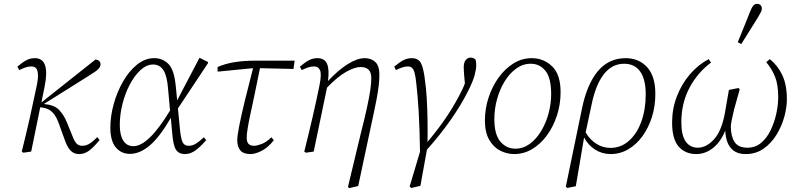

<svg xmlns="http://www.w3.org/2000/svg" viewBox="-20 -787 4128 997"><path d="M93 0Q117 -96 135 -176Q153 -256 169 -334Q179 -379 177 -402.5Q175 -426 166 -434Q157 -442 144 -442Q128 -442 113 -437Q98 -432 80 -423L70 -441Q99 -465 118.5 -475Q138 -485 161 -485Q241 -485 212 -339L195 -255L476 -478Q487 -477 494.5 -470.5Q502 -464 502 -453Q502 -441 491 -429Q480 -417 442 -394L208 -247L213 -246Q262 -242 287 -216Q312 -190 328 -150L356 -81Q367 -52 378 -41Q389 -30 407 -30Q430 -30 449.5 -44Q469 -58 485 -75L497 -60Q469 -25 444.5 -6Q420 13 391 13Q365 13 348 -3.5Q331 -20 318 -56L290 -133Q274 -182 253 -203.5Q232 -225 196 -229L189 -230L142 0L101 6Z M602 -138Q602 -86 620 -57Q638 -28 673 -28Q751 -28 863 -213L853 -323Q848 -392 829 -422Q810 -452 775 -452Q741 -452 710 -423.5Q679 -395 654.5 -349Q630 -303 616 -247.5Q602 -192 602 -138ZM655 12Q609 12 581 -22Q553 -56 553 -124Q553 -184 570.5 -247Q588 -310 619 -364Q650 -418 691.5 -451.5Q733 -485 781 -485Q825 -485 855 -454.5Q885 -424 893 -337L900 -266L1016 -487L1060 -465V-459L904 -224L914 -120Q919 -67 928.5 -48Q938 -29 962 -30Q980 -30 999.5 -42.5Q1019 -55 1038 -74L1051 -60Q1027 -31 999 -9Q971 13 941 13Q908 13 893.5 -10Q879 -33 874 -98L867 -175Q809 -75 757.5 -31.5Q706 12 655 12Z M1110 -415V-439Q1148 -456 1196.5 -464Q1245 -472 1306 -472H1510L1504 -429L1330 -433Q1302 -294 1281.5 -200Q1261 -106 1261 -73Q1261 -50 1270.5 -40Q1280 -30 1299 -30Q1314 -30 1339 -39.5Q1364 -49 1389 -74L1402 -59Q1372 -21 1339 -4Q1306 13 1281 13Q1244 13 1228 -6Q1212 -25 1212 -59Q1212 -82 1222.5 -135Q1233 -188 1251.5 -264.5Q1270 -341 1294 -433Z M1560 0Q1584 -96 1602.5 -176Q1621 -256 1637 -334Q1651 -399 1642.5 -420.5Q1634 -442 1611 -442Q1595 -442 1580 -437Q1565 -432 1547 -423L1537 -441Q1566 -465 1585.5 -475Q1605 -485 1628 -485Q1666 -485 1678.5 -455Q1691 -425 1683 -366Q1736 -423 1785.5 -454Q1835 -485 1874 -485Q1908 -485 1929 -465Q1950 -445 1950 -400Q1950 -374 1947 -345.5Q1944 -317 1935.5 -272Q1927 -227 1910 -149L1840 179L1793 190L1787 183L1853 -92Q1875 -178 1886.5 -232Q1898 -286 1903 -320.5Q1908 -355 1908 -382Q1908 -439 1853 -439Q1822 -439 1777.5 -414Q1733 -389 1678 -332L1609 0L1568 6Z M2116 189 2107 182 2161 1Q2159 -127 2154 -208.5Q2149 -290 2142 -351Q2138 -391 2132.5 -410Q2127 -429 2118.5 -435.5Q2110 -442 2098 -442Q2073 -442 2036 -423L2027 -441Q2056 -465 2076 -475Q2096 -485 2118 -485Q2153 -485 2166.5 -458Q2180 -431 2187 -368Q2193 -328 2196 -275Q2199 -222 2200 -164Q2201 -106 2200 -50Q2262 -124 2305 -189.5Q2348 -255 2380 -321Q2384 -329 2387.5 -337.5Q2391 -346 2394 -354L2391 -387Q2390 -398 2389 -412.5Q2388 -427 2388 -437Q2388 -463 2398.5 -475.5Q2409 -488 2424 -488Q2432 -488 2438.5 -485Q2445 -482 2448 -479Q2453 -470 2453 -450Q2453 -428 2444.5 -396Q2436 -364 2409 -311Q2375 -243 2321 -165.5Q2267 -88 2197 -10L2163 178Z M2650 13Q2612 13 2577 -5Q2542 -23 2520 -61.5Q2498 -100 2498 -161Q2498 -223 2517 -280.5Q2536 -338 2569 -384Q2602 -430 2646 -457.5Q2690 -485 2741 -485Q2803 -485 2847 -442.5Q2891 -400 2891 -309Q2891 -245 2872 -187Q2853 -129 2820 -84Q2787 -39 2743.5 -13Q2700 13 2650 13ZM2656 -15Q2697 -15 2731 -40Q2765 -65 2790 -106.5Q2815 -148 2828.5 -198Q2842 -248 2842 -298Q2842 -382 2812.5 -419Q2783 -456 2736 -456Q2695 -456 2660.5 -431Q2626 -406 2600.5 -364.5Q2575 -323 2561 -272Q2547 -221 2547 -169Q2547 -88 2578.5 -51.5Q2610 -15 2656 -15Z M3052 -244 3021 -99Q3043 -62 3076.5 -40.5Q3110 -19 3150 -19Q3204 -19 3245.5 -55.5Q3287 -92 3310 -155Q3333 -218 3333 -297Q3333 -376 3304 -416Q3275 -456 3221 -456Q3158 -456 3115.5 -401.5Q3073 -347 3052 -244ZM2926 189 2918 183 3002 -223Q3028 -350 3084.5 -417.5Q3141 -485 3229 -485Q3297 -485 3340 -438.5Q3383 -392 3383 -300Q3383 -235 3365 -178.5Q3347 -122 3315.5 -79Q3284 -36 3242 -11.5Q3200 13 3151 13Q3107 13 3070.5 -10Q3034 -33 3013 -73L2970 180Z M3595 13Q3539 13 3504.5 -25.5Q3470 -64 3470 -151Q3470 -222 3494.5 -286Q3519 -350 3562 -400.5Q3605 -451 3660 -480L3672 -462Q3602 -410 3560 -330.5Q3518 -251 3518 -152Q3518 -85 3540.5 -52.5Q3563 -20 3604 -20Q3648 -20 3688 -64Q3728 -108 3745 -205L3765 -320L3815 -330L3821 -323L3792 -219Q3775 -149 3775 -129Q3775 -81 3794 -50.5Q3813 -20 3861 -20Q3902 -20 3932 -45Q3962 -70 3981.5 -110.5Q4001 -151 4011 -196.5Q4021 -242 4021 -282Q4021 -347 4005 -387.5Q3989 -428 3959 -464L3977 -480Q4017 -449 4041.5 -398.5Q4066 -348 4066 -271Q4066 -229 4052.5 -180Q4039 -131 4012 -87Q3985 -43 3945 -15Q3905 13 3852 13Q3752 13 3746 -109Q3723 -51 3683 -19Q3643 13 3595 13ZM3811 -568Q3828 -609 3844 -649Q3860 -689 3876 -729Q3884 -749 3892 -758Q3900 -767 3911 -767Q3923 -767 3929.5 -760Q3936 -753 3936 -743Q3936 -734 3931.5 -725Q3927 -716 3916 -697Q3894 -662 3872.5 -627.5Q3851 -593 3829 -558Z"/></svg>

Font: Source Serif Pro Light
Style: Italic
Weight: 300
Italic angle: -12°
Designer: Frank Grießhammer
Foundry: Adobe Systems Incorporated
Version: Version 3.001;hotconv 1.0.111;makeotfexe 2.5.65597